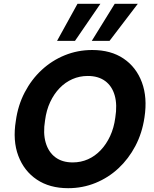

<svg xmlns="http://www.w3.org/2000/svg" viewBox="-20 -974 809 1006"><path d="M337 12Q240 12 173 -33Q106 -78 76 -157.5Q46 -237 63 -341Q74 -422 109.5 -490Q145 -558 198.5 -607.5Q252 -657 319.5 -684.5Q387 -712 463 -712Q561 -712 627.5 -667Q694 -622 723.5 -542.5Q753 -463 737 -359Q725 -277 689.5 -209.5Q654 -142 601 -92.5Q548 -43 480.5 -15.5Q413 12 337 12ZM361 -123Q404 -123 441 -139.5Q478 -156 507.5 -187Q537 -218 557 -261Q577 -304 584 -357Q595 -425 581 -474Q567 -523 531 -549.5Q495 -576 440 -576Q397 -576 359.5 -559.5Q322 -543 292.5 -512.5Q263 -482 243 -439.5Q223 -397 216 -343Q205 -276 219.5 -226.5Q234 -177 270 -150Q306 -123 361 -123ZM461 -760 581 -954H702L554 -760ZM279 -760 386 -954H506L373 -760Z"/></svg>

Font: DM Sans 10pt Black
Style: Italic
Weight: 900
Italic angle: -10°
Version: Version 4.004;gftools[0.9.30]